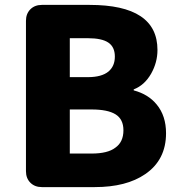

<svg xmlns="http://www.w3.org/2000/svg" viewBox="-20 -764 735 784"><path d="M151 0Q122 0 104 -18Q86 -36 86 -65V-679Q86 -708 104 -726Q122 -744 151 -744H346Q623 -744 623 -560Q623 -509 597 -463Q570 -416 526 -399V-395Q586 -379 620 -337Q658 -291 658 -220Q658 -111 573 -53Q496 0 367 0H226ZM265 -137H354Q420 -137 451 -161Q484 -184 484 -232Q484 -277 452 -297Q420 -317 354 -317H265ZM265 -449H339Q395 -449 423 -472Q449 -494 449 -533Q449 -572 422.5 -590Q396 -608 339 -608H265Z"/></svg>

Font: GenSenRounded TW H
Style: Regular
Weight: 900
Version: Version 1.501;PS 1;hotconv 16.6.51;makeotf.lib2.5.65220